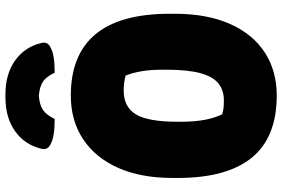

<svg xmlns="http://www.w3.org/2000/svg" viewBox="-182 -812 1015 690"><g transform="rotate(-90 325.0 -467.5)"><path d="M242 -778Q210 -778 187 -781.5Q164 -785 147 -795Q130 -805 135 -826Q149 -885 197.5 -920Q246 -955 321 -955H329Q404 -955 452.5 -920Q501 -885 515 -826Q520 -805 503 -795Q486 -785 463 -781.5Q440 -778 408 -778Q395 -807 377 -819.5Q359 -832 325 -835Q291 -832 273.5 -819.5Q256 -807 242 -778ZM326 -720Q620 -720 620 -365V-346Q620 -230 583.5 -148Q547 -66 481 -23Q415 20 326 20Q176 20 103 -69.5Q30 -159 30 -335V-354Q30 -469 66.5 -550.5Q103 -632 169.5 -676Q236 -720 326 -720ZM232 -324Q232 -272 239.5 -235.5Q247 -199 259 -176Q272 -172 283 -171Q294 -170 310 -170Q345 -170 369.5 -189.5Q394 -209 406.5 -254Q419 -299 419 -377V-390Q419 -433 413.5 -465.5Q408 -498 398 -523Q373 -530 344 -530Q285 -530 258.5 -486Q232 -442 232 -337Z"/></g></svg>

Font: Recursive Sn Csl St Blk
Style: Regular
Weight: 900
Version: Version 1.079;hotconv 1.0.112;makeotfexe 2.5.65598; ttfautoh